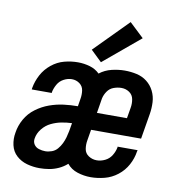

<svg xmlns="http://www.w3.org/2000/svg" viewBox="-86 -858 892 945"><g transform="rotate(10 360.0 -385.0)"><path d="M173 8Q197 8 221 4Q245 0 268 -10.5Q291 -21 310 -38Q330 -13 362.5 -2.5Q395 8 429 8Q463 8 498 -1Q533 -10 562.5 -33Q592 -56 609.5 -88.5Q627 -121 632 -155L634 -163H534Q534 -161 534 -159Q530 -138 518 -118.5Q506 -99 485.5 -89Q465 -79 444 -79Q422 -79 403.5 -91Q385 -103 381.5 -124.5Q378 -146 382 -168L391 -222H641L662 -348Q667 -378 665.5 -408Q664 -438 651 -464Q638 -490 615.5 -507.5Q593 -525 564 -531.5Q535 -538 504 -538Q473 -538 439.5 -530Q406 -522 379 -501Q359 -521 330 -529.5Q301 -538 270 -538Q236 -538 202 -529Q168 -520 139 -496.5Q110 -473 93 -441Q76 -409 70 -375Q70 -371 69 -367H169V-371Q173 -391 184 -410.5Q195 -430 215 -440.5Q235 -451 255 -451Q277 -451 294 -438.5Q311 -426 314 -405Q317 -384 313 -362L307 -325Q272 -325 236.5 -320.5Q201 -316 166 -303.5Q131 -291 100 -268Q69 -245 50.5 -212Q32 -179 27 -144Q21 -112 28 -81Q35 -50 57.5 -29.5Q80 -9 110.5 -0.5Q141 8 173 8ZM405 -309 417 -383Q421 -402 433 -419.5Q445 -437 464.5 -444Q484 -451 503 -451Q525 -451 542.5 -439Q560 -427 564 -405.5Q568 -384 564 -362L555 -309ZM187 -79Q171 -79 155 -84Q139 -89 130.5 -102Q122 -115 125 -132Q129 -158 147 -180.5Q165 -203 190 -215Q215 -227 241 -232Q267 -237 293 -238L286 -197Q283 -181 278.5 -165Q274 -149 266.5 -133.5Q259 -118 247.5 -104.5Q236 -91 219.5 -85Q203 -79 187 -79ZM381 -558 563 -710 491 -778 326 -611Z"/></g></svg>

Font: Iosevka Sparkle Medium
Style: Italic
Weight: 500
Italic angle: -9°
Designer: Belleve Invis
Foundry: Belleve Invis
Version: Version 4.5.0; ttfautohint (v1.8.3)